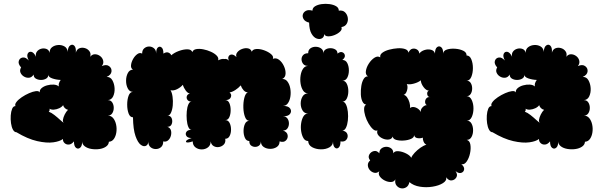

<svg xmlns="http://www.w3.org/2000/svg" viewBox="-20 -782 3211 1028"><path d="M68 -74Q57 -74 49.5 -87.5Q42 -101 39 -122Q36 -143 37.5 -164Q39 -185 45 -199.5Q51 -214 63 -214Q58 -223 68 -236Q78 -249 96.5 -261.5Q115 -274 135.5 -283Q156 -292 172 -294Q188 -296 193 -287Q191 -300 202.5 -310Q214 -320 232 -325Q250 -330 267.5 -329Q285 -328 295 -319Q291 -335 305 -354Q280 -355 259 -362.5Q238 -370 239 -383Q239 -368 227 -361Q215 -354 199.5 -354Q184 -354 172 -361Q160 -368 160 -383Q151 -368 137 -366Q123 -364 109.5 -371.5Q96 -379 90 -392.5Q84 -406 93 -421Q76 -440 80.5 -455.5Q85 -471 101 -474Q117 -477 134 -458Q122 -481 128 -494Q134 -507 147.5 -504.5Q161 -502 173 -478Q169 -494 177.5 -505.5Q186 -517 200.5 -521Q215 -525 228.5 -520Q242 -515 246 -499Q245 -519 259 -529.5Q273 -540 292 -541Q311 -542 326 -533Q341 -524 342 -504Q344 -531 356 -539Q368 -547 378 -537Q388 -527 386 -500Q391 -518 405 -523.5Q419 -529 434.5 -524.5Q450 -520 459 -507.5Q468 -495 463 -478Q474 -492 489 -491.5Q504 -491 516.5 -481.5Q529 -472 532.5 -457Q536 -442 525 -428Q549 -439 564 -428Q579 -417 577 -399Q575 -381 551 -370Q571 -371 581.5 -352.5Q592 -334 593.5 -310Q595 -286 586 -266.5Q577 -247 557 -246Q573 -246 581 -233.5Q589 -221 589 -204.5Q589 -188 581 -175.5Q573 -163 557 -163Q575 -163 586 -149.5Q597 -136 601.5 -115.5Q606 -95 603 -74Q600 -53 590 -38.5Q580 -24 563 -23Q562 -7 547.5 3Q533 13 512 16Q491 19 469.5 15.5Q448 12 434 1.5Q420 -9 420 -25Q420 0 409 9Q398 18 387 9.5Q376 1 376 -25Q363 -9 349 -8Q335 -7 325.5 -16Q316 -25 317 -38Q301 -25 265.5 -20Q230 -15 179 -26.5Q128 -38 68 -74ZM324 -123Q315 -128 317 -141Q319 -154 326.5 -169Q334 -184 344 -194Q335 -196 327.5 -203Q320 -210 318 -219Q311 -209 297 -202.5Q283 -196 268.5 -195Q254 -194 245 -200Q248 -191 241 -184Q255 -179 271.5 -166Q288 -153 302 -140Q316 -127 324 -123Z M692 -154Q676 -154 668.5 -174.5Q661 -195 661 -222Q661 -249 668.5 -269.5Q676 -290 692 -290Q674 -290 664.5 -308Q655 -326 655 -349.5Q655 -373 664.5 -391Q674 -409 692 -409Q680 -416 681.5 -432.5Q683 -449 692.5 -466Q702 -483 715.5 -492.5Q729 -502 741 -495Q741 -514 752.5 -523.5Q764 -533 778.5 -533Q793 -533 804.5 -523.5Q816 -514 816 -495Q816 -520 825.5 -528Q835 -536 845 -528Q855 -520 855 -495Q870 -505 881.5 -500.5Q893 -496 897 -486Q913 -500 937.5 -509Q962 -518 983 -518Q1004 -518 1010 -503Q1014 -516 1030.5 -519Q1047 -522 1068 -518Q1089 -514 1109 -505Q1129 -496 1140.5 -484Q1152 -472 1148 -459Q1168 -469 1181 -466Q1195 -469 1206 -457Q1199 -470 1204 -480Q1209 -490 1221 -490Q1233 -490 1246 -476Q1241 -490 1250.5 -502Q1260 -514 1276.5 -520Q1293 -526 1308 -523Q1323 -520 1328 -505Q1333 -518 1352 -519.5Q1371 -521 1393.5 -513Q1416 -505 1431 -492.5Q1446 -480 1441 -467Q1458 -474 1474 -462Q1490 -450 1500 -428.5Q1510 -407 1509 -387Q1508 -367 1491 -359Q1508 -360 1519 -345.5Q1530 -331 1534 -309.5Q1538 -288 1535 -266.5Q1532 -245 1522 -230Q1512 -215 1495 -215Q1524 -215 1533.5 -201Q1543 -187 1533.5 -173Q1524 -159 1495 -159Q1511 -159 1519 -147.5Q1527 -136 1527 -121Q1527 -106 1519 -94.5Q1511 -83 1495 -83Q1517 -76 1520 -59Q1523 -42 1511 -30Q1499 -18 1477 -25Q1477 -5 1462 5Q1447 15 1427 15Q1407 15 1392 5Q1377 -5 1377 -25Q1376 -5 1360.5 1.5Q1345 8 1329.5 0.5Q1314 -7 1315 -27Q1299 -27 1291.5 -43.5Q1284 -60 1284 -81Q1284 -102 1291.5 -118.5Q1299 -135 1315 -135Q1300 -135 1292 -155.5Q1284 -176 1283 -204.5Q1282 -233 1288 -257.5Q1294 -282 1307 -288Q1295 -287 1284.5 -298.5Q1274 -310 1269 -325Q1257 -311 1240 -300Q1223 -289 1209 -287Q1222 -277 1216 -261.5Q1210 -246 1186 -246Q1201 -246 1208 -230Q1215 -214 1215 -192.5Q1215 -171 1208 -155Q1201 -139 1186 -139Q1202 -139 1209.5 -123.5Q1217 -108 1217 -88.5Q1217 -69 1209.5 -54Q1202 -39 1186 -39Q1189 -20 1179 -9Q1169 2 1153.5 5Q1138 8 1124.5 0.5Q1111 -7 1108 -25Q1108 -4 1093.5 7Q1079 18 1060 18Q1041 18 1026.5 7Q1012 -4 1012 -25Q979 -14 976 -23Q973 -32 1006 -43Q985 -43 978 -54Q971 -65 978 -76Q985 -87 1006 -87Q995 -87 988.5 -102Q982 -117 980 -140Q978 -163 980 -185.5Q982 -208 988.5 -223Q995 -238 1006 -238Q990 -238 983.5 -247.5Q977 -257 980.5 -267.5Q984 -278 997 -281Q986 -282 975 -296.5Q964 -311 959 -328Q947 -314 928 -304.5Q909 -295 893 -299Q901 -286 904 -263.5Q907 -241 905 -218Q903 -195 895.5 -178.5Q888 -162 876 -163Q894 -163 899.5 -148Q905 -133 899.5 -118Q894 -103 876 -103Q891 -98 895 -84.5Q899 -71 895 -55.5Q891 -40 880 -30.5Q869 -21 854 -25Q854 -4 842 6Q830 16 814 16Q798 16 786 6Q774 -4 774 -25Q774 -8 762 -1.5Q750 5 734 -6.5Q718 -18 705.5 -53.5Q693 -89 692 -154Z M1635 -661Q1614 -666 1606 -679Q1598 -692 1601.5 -704.5Q1605 -717 1618 -724Q1631 -731 1653 -725Q1653 -740 1667 -748.5Q1681 -757 1702 -760Q1723 -763 1744.5 -760Q1766 -757 1780 -748.5Q1794 -740 1794 -725Q1815 -728 1827 -716.5Q1839 -705 1842 -687.5Q1845 -670 1836.5 -655Q1828 -640 1808 -637Q1813 -625 1801.5 -613.5Q1790 -602 1771.5 -594.5Q1753 -587 1736.5 -587.5Q1720 -588 1716 -600Q1716 -584 1704 -577Q1692 -570 1676 -575.5Q1660 -581 1648 -601.5Q1636 -622 1635 -661ZM1630 -27Q1614 -27 1605 -42Q1596 -57 1592.5 -79Q1589 -101 1592.5 -123Q1596 -145 1605 -159.5Q1614 -174 1630 -174Q1610 -174 1600 -190.5Q1590 -207 1590 -228Q1590 -249 1600 -265.5Q1610 -282 1630 -282Q1613 -282 1603 -297Q1593 -312 1589.5 -334Q1586 -356 1589.5 -378Q1593 -400 1603 -414.5Q1613 -429 1630 -429Q1612 -429 1603.5 -439.5Q1595 -450 1594.5 -463.5Q1594 -477 1603 -487Q1612 -497 1630 -497Q1630 -515 1642.5 -523.5Q1655 -532 1671.5 -531.5Q1688 -531 1700 -522Q1712 -513 1712 -495Q1712 -510 1723 -517Q1734 -524 1749 -524Q1764 -524 1775.5 -517Q1787 -510 1787 -495Q1802 -507 1813.5 -502Q1825 -497 1826.5 -485Q1828 -473 1813 -461Q1831 -461 1839.5 -444Q1848 -427 1848 -405Q1848 -383 1839.5 -366.5Q1831 -350 1813 -350Q1829 -350 1837 -333Q1845 -316 1845 -294Q1845 -272 1837 -255Q1829 -238 1813 -238Q1825 -238 1832.5 -222.5Q1840 -207 1842.5 -183.5Q1845 -160 1842.5 -137Q1840 -114 1832.5 -98.5Q1825 -83 1813 -83Q1835 -79 1840 -63.5Q1845 -48 1835 -34.5Q1825 -21 1803 -25Q1803 0 1793 8.5Q1783 17 1773 8.5Q1763 0 1763 -25Q1763 -4 1743.5 7Q1724 18 1697.5 17.5Q1671 17 1651 6Q1631 -5 1630 -27Z M2172 193Q2168 213 2154.5 221Q2141 229 2126.5 226Q2112 223 2102.5 210.5Q2093 198 2097 178Q2090 192 2073.5 192.5Q2057 193 2040 184.5Q2023 176 2013.5 162.5Q2004 149 2011 135Q1998 146 1984 143Q1970 140 1960 128.5Q1950 117 1949.5 102.5Q1949 88 1962 77Q1949 61 1957 46Q1965 31 1981.5 27Q1998 23 2011 39Q2011 21 2022.5 12.5Q2034 4 2048.5 4Q2063 4 2074.5 12.5Q2086 21 2086 39Q2092 26 2112.5 27.5Q2133 29 2154 39.5Q2175 50 2182 63Q2186 51 2200 36Q2214 21 2231 9Q2248 -3 2263 -7Q2253 -12 2248 -23.5Q2243 -35 2244 -45Q2230 -40 2215 -42.5Q2200 -45 2197 -59Q2198 -46 2181 -38.5Q2164 -31 2141.5 -29.5Q2119 -28 2101.5 -33Q2084 -38 2083 -51Q2077 -37 2062 -35Q2047 -33 2031 -39.5Q2015 -46 2005.5 -58Q1996 -70 2001 -84Q1990 -79 1977.5 -90Q1965 -101 1953.5 -120.5Q1942 -140 1935.5 -161.5Q1929 -183 1929.5 -200Q1930 -217 1941 -222Q1928 -223 1920.5 -238.5Q1913 -254 1912 -276.5Q1911 -299 1914.5 -321.5Q1918 -344 1927 -359Q1936 -374 1950 -373Q1936 -382 1939 -402Q1942 -422 1955 -442Q1968 -462 1985 -473Q2002 -484 2016 -475Q2013 -489 2027 -499.5Q2041 -510 2063.5 -516Q2086 -522 2109 -523.5Q2132 -525 2148.5 -519.5Q2165 -514 2167 -500Q2175 -518 2188 -521Q2201 -524 2212.5 -517Q2224 -510 2225 -495Q2234 -508 2252.5 -514Q2271 -520 2288 -515.5Q2305 -511 2309 -495Q2309 -521 2320 -529.5Q2331 -538 2342 -529.5Q2353 -521 2353 -495Q2354 -511 2373.5 -517Q2393 -523 2418 -521Q2443 -519 2461 -510Q2479 -501 2478 -485Q2495 -485 2503.5 -464.5Q2512 -444 2512 -417.5Q2512 -391 2503.5 -370.5Q2495 -350 2478 -350Q2493 -350 2500.5 -337.5Q2508 -325 2508 -308.5Q2508 -292 2500.5 -279.5Q2493 -267 2478 -267Q2496 -267 2505.5 -247Q2515 -227 2515 -201.5Q2515 -176 2506 -156Q2497 -136 2479 -136Q2496 -136 2504.5 -120.5Q2513 -105 2513 -84.5Q2513 -64 2504.5 -48.5Q2496 -33 2479 -33Q2495 -29 2498.5 -7.5Q2502 14 2496.5 39.5Q2491 65 2478.5 83Q2466 101 2450 97Q2467 111 2465 125Q2463 139 2449.5 143.5Q2436 148 2419 134Q2432 153 2423.5 167.5Q2415 182 2398.5 184Q2382 186 2369 167Q2373 185 2351.5 198.5Q2330 212 2296 217.5Q2262 223 2228 217.5Q2194 212 2172 193ZM2285 -262Q2270 -262 2267.5 -276.5Q2265 -291 2276 -297Q2262 -297 2248 -315.5Q2234 -334 2233 -352Q2220 -341 2196.5 -334.5Q2173 -328 2158 -332Q2165 -319 2159.5 -298.5Q2154 -278 2141 -274Q2151 -273 2159.5 -261Q2168 -249 2172.5 -233Q2177 -217 2175 -204Q2188 -213 2205.5 -206.5Q2223 -200 2234 -182Q2230 -194 2241.5 -206.5Q2253 -219 2265 -219Q2256 -225 2256 -236.5Q2256 -248 2263.5 -256Q2271 -264 2285 -262Z M2617 -74Q2606 -74 2598.5 -87.5Q2591 -101 2588 -122Q2585 -143 2586.5 -164Q2588 -185 2594 -199.5Q2600 -214 2612 -214Q2607 -223 2617 -236Q2627 -249 2645.5 -261.5Q2664 -274 2684.5 -283Q2705 -292 2721 -294Q2737 -296 2742 -287Q2740 -300 2751.5 -310Q2763 -320 2781 -325Q2799 -330 2816.5 -329Q2834 -328 2844 -319Q2840 -335 2854 -354Q2829 -355 2808 -362.5Q2787 -370 2788 -383Q2788 -368 2776 -361Q2764 -354 2748.5 -354Q2733 -354 2721 -361Q2709 -368 2709 -383Q2700 -368 2686 -366Q2672 -364 2658.5 -371.5Q2645 -379 2639 -392.5Q2633 -406 2642 -421Q2625 -440 2629.5 -455.5Q2634 -471 2650 -474Q2666 -477 2683 -458Q2671 -481 2677 -494Q2683 -507 2696.5 -504.5Q2710 -502 2722 -478Q2718 -494 2726.5 -505.5Q2735 -517 2749.5 -521Q2764 -525 2777.5 -520Q2791 -515 2795 -499Q2794 -519 2808 -529.5Q2822 -540 2841 -541Q2860 -542 2875 -533Q2890 -524 2891 -504Q2893 -531 2905 -539Q2917 -547 2927 -537Q2937 -527 2935 -500Q2940 -518 2954 -523.5Q2968 -529 2983.5 -524.5Q2999 -520 3008 -507.5Q3017 -495 3012 -478Q3023 -492 3038 -491.5Q3053 -491 3065.5 -481.5Q3078 -472 3081.5 -457Q3085 -442 3074 -428Q3098 -439 3113 -428Q3128 -417 3126 -399Q3124 -381 3100 -370Q3120 -371 3130.5 -352.5Q3141 -334 3142.5 -310Q3144 -286 3135 -266.5Q3126 -247 3106 -246Q3122 -246 3130 -233.5Q3138 -221 3138 -204.5Q3138 -188 3130 -175.5Q3122 -163 3106 -163Q3124 -163 3135 -149.5Q3146 -136 3150.5 -115.5Q3155 -95 3152 -74Q3149 -53 3139 -38.5Q3129 -24 3112 -23Q3111 -7 3096.5 3Q3082 13 3061 16Q3040 19 3018.5 15.5Q2997 12 2983 1.5Q2969 -9 2969 -25Q2969 0 2958 9Q2947 18 2936 9.5Q2925 1 2925 -25Q2912 -9 2898 -8Q2884 -7 2874.5 -16Q2865 -25 2866 -38Q2850 -25 2814.5 -20Q2779 -15 2728 -26.5Q2677 -38 2617 -74ZM2873 -123Q2864 -128 2866 -141Q2868 -154 2875.5 -169Q2883 -184 2893 -194Q2884 -196 2876.5 -203Q2869 -210 2867 -219Q2860 -209 2846 -202.5Q2832 -196 2817.5 -195Q2803 -194 2794 -200Q2797 -191 2790 -184Q2804 -179 2820.5 -166Q2837 -153 2851 -140Q2865 -127 2873 -123Z"/></svg>

Font: Rubik Bubbles
Style: Regular
Weight: 400
Designer: Hubert and Fischer, NaN
Foundry: Hubert and Fischer, NaN
Version: Version 2.200